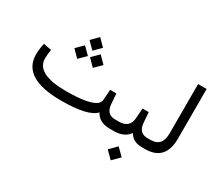

<svg xmlns="http://www.w3.org/2000/svg" viewBox="-154 -1020 1793 1580"><g transform="rotate(30 743.0 -230.5)"><path d="M742.7 -74.2C768.6 -24.9 814.9 0 881.8 0H886.7C892.6 0 895.5 -14.2 895.5 -42V-46.9C895.5 -74.2 892.6 -87.9 886.7 -87.9H882.8C827.6 -87.9 797.4 -119.1 792.5 -181.2L785.2 -278.8H726.1L719.2 -182.6C717.8 -164.1 710.4 -149.4 697.3 -138.7C655.8 -105 562 -87.9 416 -87.9C227.1 -87.9 132.8 -137.2 132.3 -235.8C132.3 -263.7 135.3 -292 141.1 -319.8L64.9 -334.5C56.2 -294.9 51.8 -258.8 51.8 -226.6C52.2 -75.7 174.8 0 420.4 0H421.9C592.3 0 699.2 -24.9 742.7 -74.2ZM363.8 -363.8 428.2 -428.2 363.8 -492.7 299.8 -428.7ZM512.2 -363.8 576.7 -428.2 512.2 -492.7 448.2 -428.7ZM438 -484.4 502.4 -548.8 438 -613.8 374 -549.3Z M1066.4 -64.9C1089.4 -21.5 1130.4 0 1189.5 0H1194.3C1200.2 0 1203.1 -14.2 1203.1 -42V-46.9C1203.1 -74.2 1200.2 -87.9 1194.3 -87.9H1190.4C1135.3 -87.9 1105 -119.1 1100.1 -181.2L1092.8 -278.8H1033.7L1026.9 -182.6C1022 -119.6 985.8 -87.9 918.9 -87.9H880.4C862.3 -87.9 853.5 -75.7 853.5 -51.3V-42C853.5 -14.2 862.3 0 880.4 0H921.4C987.3 0 1035.6 -21.5 1066.4 -64.9ZM1020 221.2 1085.9 155.3 1019.5 88.9 953.6 154.8Z M1217.8 0C1346.2 0 1410.2 -70.3 1410.2 -210.4V-681.6H1329.1V-213.4C1329.1 -129.9 1293 -87.9 1220.2 -87.9H1187C1168.9 -87.9 1159.7 -75.7 1159.7 -51.3V-42C1159.7 -14.2 1168.9 0 1187 0Z"/></g></svg>

Font: Nahid
Style: Regular
Weight: 400
Foundry: DejaVu fonts team - Redesigned by Saber Rastikerdar
Version: Version 0.3.0